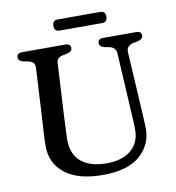

<svg xmlns="http://www.w3.org/2000/svg" viewBox="-92 -920 935 1020"><g transform="rotate(-10 375.5 -410.0)"><path d="M586.5 -293.5 569 -604.5Q567 -638.5 532 -646L507 -650.5Q480 -657 480 -677Q480 -700 508 -700H686Q714.5 -700 714.5 -677Q714.5 -657.5 687 -650.5L663 -646Q622.5 -637 625 -601L643 -293Q644.5 -268 645.8 -244Q647 -220 648 -194.5Q651 -102 583.8 -42.5Q516.5 17 382.5 17Q246.5 17 175.8 -40Q105 -97 107.5 -194Q107.5 -215.5 109.8 -253.2Q112 -291 114 -323L129.5 -608Q131 -638.5 94.5 -646L70 -650.5Q42.5 -656.5 42.5 -676.5Q42.5 -700 71 -700H304Q332.5 -700 332.5 -676.5Q332.5 -657.5 305 -651L280 -646Q248.5 -639.5 247 -609.5L231.5 -323.5Q229.5 -287.5 228.5 -258.8Q227.5 -230 226.5 -206Q224.5 -123.5 273.8 -82Q323 -40.5 410.5 -40.5Q498 -40.5 545.8 -82.2Q593.5 -124 591 -198Q590 -231 589 -252.8Q588 -274.5 586.5 -293.5ZM259 -808.5Q259 -838.5 287.5 -838.5H516.5Q545 -838.5 545 -808.5Q545 -778.5 516.5 -778.5H287.5Q259 -778.5 259 -808.5Z"/></g></svg>

Font: Fraunces 9pt S050
Style: Regular
Weight: 400
Version: Version 1.000; ttfautohint (v1.8.3)